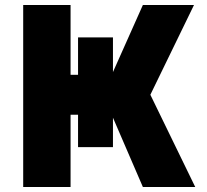

<svg xmlns="http://www.w3.org/2000/svg" viewBox="-20 -750 831 770"><path d="M73 -730H263V-450H293V-600H433V-461L553 -730H758L583 -370L763 0H553L433 -278V-160H293V-290H263V0H73Z"/></svg>

Font: M PLUS 1p Black
Style: Regular
Weight: 900
Version: Version 1.061